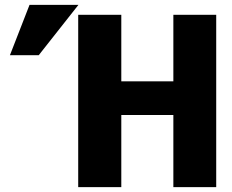

<svg xmlns="http://www.w3.org/2000/svg" viewBox="-20 -762 959 793"><path d="M696 -426V-701H873V11H696V-287H481V11H303V-701H481V-426ZM140 -534H21L102 -742H304Z"/></svg>

Font: Repo
Style: ExtraBold
Weight: 800
Designer: Stefan Peev
Foundry: Context Ltd
Version: Version 001.000